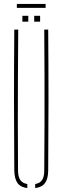

<svg xmlns="http://www.w3.org/2000/svg" viewBox="-20 -950 317 974"><path d="M52.5 -85Q51 -264.5 51 -442.8Q51 -621 52.5 -800H72.5Q71.5 -680.5 71 -561.5Q70.5 -442.5 70.5 -323.5Q70.5 -204.5 71.5 -85Q71.5 -53.5 82.8 -37Q94 -20.5 118.5 -16.5V4Q84.5 0 69 -21.2Q53.5 -42.5 52.5 -85ZM158.5 4V-16.5Q183 -20.5 193.8 -37Q204.5 -53.5 204.5 -85Q205.5 -204.5 205.8 -323.5Q206 -442.5 205.8 -561.5Q205.5 -680.5 204.5 -800H224.5Q226 -621 226 -442.8Q226 -264.5 224.5 -85Q224 -42.5 208.2 -21.2Q192.5 0 158.5 4ZM153.5 -840V-870H183.5V-840ZM93.5 -840V-870H123.5V-840ZM65.5 -930H211.5V-910H65.5Z"/></svg>

Font: Big Shoulders Stencil Display SC Thin
Style: Regular
Weight: 100
Designer: Patric King
Foundry: XO Type Co
Version: Version 2.001